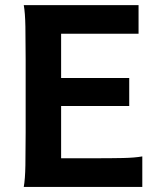

<svg xmlns="http://www.w3.org/2000/svg" viewBox="-20 -733 632 753"><path d="M486.8 -427.2V-317.4H219.7V-112.3H345.7Q416 -112.3 462.6 -113.3Q509.3 -114.3 538.1 -119.6V0H73.2Q78.6 -29.3 79.6 -84.7Q80.6 -140.1 80.6 -212.4V-500.5Q80.6 -572.8 79.6 -628.2Q78.6 -683.6 73.2 -712.9H523.4V-600.6H219.7V-427.2Z"/></svg>

Font: Andika New Basic
Style: Bold
Weight: 700
Designer: Victor Gaultney, Annie Olsen, Pablo Ugerman
Foundry: SIL International
Version: Version 5.500; ttfautohint (v1.8.3)